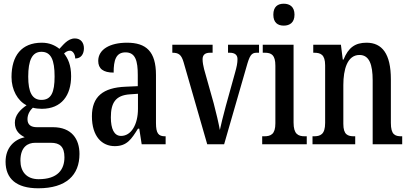

<svg xmlns="http://www.w3.org/2000/svg" viewBox="-20 -777 2208 1034"><path d="M186 237C337 237 408 166 408 52C408 -28 366 -92 265 -92H179C148 -92 128 -104 128 -135C128 -164 144 -185 157 -197C168 -193 192 -191 205 -191C312 -191 363 -264 363 -367C363 -427 346 -462 325 -489C334 -497 343 -504 357 -504C371 -504 385 -486 385 -462C418 -462 432 -488 432 -517C432 -546 416 -570 383 -570C344 -570 318 -532 300 -514C276 -533 246 -547 205 -547C96 -547 42 -477 42 -362C42 -293 75 -234 123 -210C88 -186 60 -156 60 -116C60 -72 87 -51 113 -38C58 -26 10 17 10 94C10 185 68 237 186 237ZM203 -239C153 -239 132 -281 132 -364C132 -452 153 -498 203 -498C255 -498 274 -454 274 -365C274 -280 256 -239 203 -239ZM188 188C122 188 90 146 90 88C90 13 131 -8 169 -8H254C302 -8 327 13 327 70C327 136 291 188 188 188Z M598 10C664 10 688 -28 723 -84H730L743 0H872V-43H869C833 -43 820 -59 820 -115V-373C820 -500 767 -547 664 -547C572 -547 509 -511 509 -449C509 -407 536 -386 592 -386C592 -452 604 -495 656 -495C710 -495 722 -448 722 -373V-313L656 -310C535 -305 475 -257 475 -151C475 -41 530 10 598 10ZM632 -45C594 -45 577 -84 577 -145C577 -223 602 -264 680 -269L723 -272V-191C723 -107 687 -45 632 -45Z M969 -441 1096 0H1187L1307 -416C1324 -477 1333 -493 1362 -493H1375V-536H1208V-493H1217C1245 -493 1259 -481 1259 -459C1259 -437 1255 -418 1246 -386L1196 -206C1181 -152 1170 -103 1164 -77C1158 -111 1144 -171 1131 -220L1079 -405C1075 -422 1071 -440 1071 -458C1071 -479 1082 -493 1111 -493H1125V-536H908V-493C942 -493 957 -483 969 -441Z M1508 -639C1540 -639 1566 -655 1566 -698C1566 -741 1540 -757 1508 -757C1476 -757 1452 -741 1452 -698C1452 -655 1476 -639 1508 -639ZM1392 0H1632V-43H1622C1585 -43 1561 -55 1561 -117V-536H1395V-493H1406C1442 -493 1463 -481 1463 -423V-113C1463 -54 1439 -43 1402 -43H1392Z M1663 0H1893V-43H1888C1853 -43 1829 -51 1829 -110V-319C1829 -402 1850 -481 1916 -481C1969 -481 1987 -429 1987 -344V0H2146V-43H2142C2107 -43 2085 -52 2085 -115V-350C2085 -487 2038 -547 1954 -547C1893 -547 1856 -521 1830 -456H1826L1816 -536H1667V-493H1671C1706 -493 1731 -484 1731 -425V-115C1731 -52 1705 -43 1669 -43H1663Z"/></svg>

Font: Noto Serif Bengali ExtraCondensed Medium
Style: Regular
Weight: 500
Width: 2
Designer: Juan Bruce, Universal Thirst, Indian Type Foundry and the Monotype Design Team.
Foundry: Monotype Imaging Inc.
Version: Version 2.003